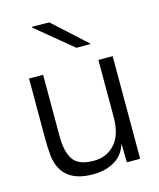

<svg xmlns="http://www.w3.org/2000/svg" viewBox="-115 -840 776 936"><g transform="rotate(-15 273.0 -372.0)"><path d="M238 14Q78 14 61 -128Q57 -164 57 -218V-518H128V-208Q128 -129 155.5 -89Q183 -49 259 -49Q325 -49 366 -95Q407 -141 407 -229V-518H479V0H412L410 -96Q395 -42 349.5 -14Q304 14 238 14ZM136 -754V-758L223 -757L389 -606V-603H319Z"/></g></svg>

Font: Nacelle Light
Style: Regular
Weight: 300
Designer: Sora Sagano
Foundry: Sora Sagano
Version: Version 1.000;FEAKit 1.0